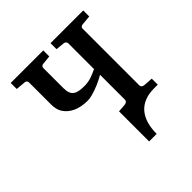

<svg xmlns="http://www.w3.org/2000/svg" viewBox="-177 -603 880 880"><g transform="rotate(-45 263.5 -163.0)"><path d="M454 -439 499 -443V-482H287V-443L327 -439C336 -439 344 -433 344 -424V-257C318 -245 293 -233 259 -233C207 -233 183 -244 183 -295V-424C183 -434 190 -439 200 -439L240 -443V-482H29V-443L73 -439C83 -439 90 -434 90 -424V-282C90 -261 94 -244 102 -230C123 -195 165 -175 220 -175C229 -175 239 -176 250 -179C285 -188 317 -203 345 -219V-58C345 -48 337 -43 328 -42L288 -39V156H337C337 59 382 0 476 0H500V-39L455 -42C445 -43 438 -48 438 -58V-424C438 -434 445 -439 455 -439Z"/></g></svg>

Font: Veleka
Style: Regular
Weight: 400
Designer: Stefan Peev, Context Ltd, 2016; SIL International, 1997-2014.
Foundry: Stefan Peev, Context Ltd, 2016
Version: Version 1.000